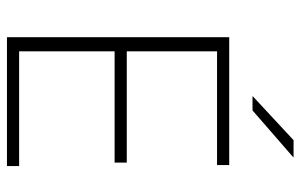

<svg xmlns="http://www.w3.org/2000/svg" viewBox="-176 -688 864 552"><g transform="rotate(90 256.0 -412.0)"><path d="M127.5 0H87V-639H127.5ZM457.5 0H99.5V-35H457.5ZM447.5 -309.5H109.5V-344.5H447.5ZM454.5 -604H98.5V-639H454.5ZM256.5 -706.5 383 -824H432V-823L297.5 -706H256.5Z"/></g></svg>

Font: Anek Malayalam Medium ExtraLight
Style: Regular
Weight: 250
Version: Version 1.003